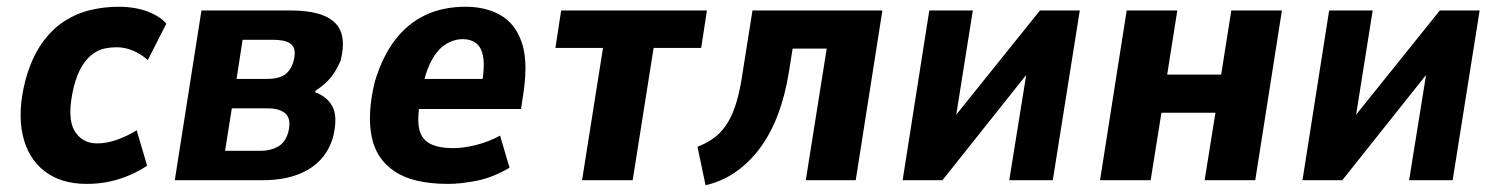

<svg xmlns="http://www.w3.org/2000/svg" viewBox="-20 -534 4435 569"><path d="M237 11Q160 11 111 -27.5Q62 -66 47 -135Q32 -204 55 -295Q73 -361 103 -404Q133 -447 170.5 -471Q208 -495 249 -504.5Q290 -514 330 -514Q380 -514 417 -500Q454 -486 473 -464L418 -356Q398 -374 374 -384Q350 -394 325 -394Q309 -394 291 -390.5Q273 -387 255.5 -374.5Q238 -362 223 -338Q208 -314 198 -274Q178 -187 200 -148Q222 -109 268 -109Q297 -109 328.5 -120.5Q360 -132 385 -148L416 -43Q394 -28 365.5 -15.5Q337 -3 305 4Q273 11 237 11Z M498 0 577 -503H838Q906 -503 943.5 -486Q981 -469 991.5 -436Q1002 -403 989 -353Q982 -337 972.5 -321.5Q963 -306 949.5 -292.5Q936 -279 915 -265L914 -261Q954 -245 967.5 -213.5Q981 -182 966 -124Q947 -63 893.5 -31.5Q840 0 760 0ZM647 -87H752Q781 -87 803 -99Q825 -111 834 -141Q844 -180 827 -196.5Q810 -213 772 -213H667ZM681 -300H770Q805 -300 823.5 -312.5Q842 -325 850 -353Q859 -388 844 -402Q829 -416 789 -416H699Z M1308 11Q1205 11 1149.5 -26Q1094 -63 1081 -131Q1068 -199 1091 -293Q1114 -368 1151.5 -416.5Q1189 -465 1241 -489.5Q1293 -514 1360 -514Q1419 -514 1462.5 -489.5Q1506 -465 1525.5 -410.5Q1545 -356 1532 -264L1524 -211H1201L1215 -300H1423L1407 -280Q1417 -335 1412 -364.5Q1407 -394 1391 -406Q1375 -418 1352 -418Q1325 -418 1300.5 -402.5Q1276 -387 1258 -353Q1240 -319 1229 -261L1225 -234Q1216 -184 1222 -153.5Q1228 -123 1253 -109Q1278 -95 1324 -95Q1354 -95 1391.5 -104.5Q1429 -114 1462 -132L1490 -37Q1441 -8 1393.5 1.5Q1346 11 1308 11Z M1705 0 1767 -392H1626L1643 -503H2075L2058 -392H1917L1855 0Z M2071 15 2047 -99Q2078 -111 2100 -128.5Q2122 -146 2137.5 -172Q2153 -198 2163.5 -234.5Q2174 -271 2181 -320L2210 -503H2595L2516 0H2368L2430 -390H2329L2318 -321Q2307 -252 2286 -196Q2265 -140 2234 -97.5Q2203 -55 2162.5 -26Q2122 3 2071 15Z M2655 0 2734 -503H2863L2808 -157H2784L3062 -503H3180L3100 0H2971L3027 -348H3050L2773 0Z M3240 0 3319 -503H3469L3439 -313H3599L3629 -503H3779L3700 0H3550L3582 -200H3422L3390 0Z M3840 0 3919 -503H4048L3993 -157H3969L4247 -503H4365L4285 0H4156L4212 -348H4235L3958 0Z"/></svg>

Font: Nunito Sans 7pt Condensed ExtraBold
Style: Italic
Weight: 800
Width: 3
Italic angle: -9°
Designer: Vernon Adams
Foundry: Vernon Adams
Version: Version 3.101;gftools[0.9.27]